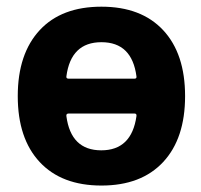

<svg xmlns="http://www.w3.org/2000/svg" viewBox="-20 -577 613 586"><path d="M182.6 -343.8Q181.6 -336.9 189.5 -336.9H390.6Q397.5 -336.9 396.5 -343.8Q382.8 -448.2 289.6 -448.2Q196.3 -448.2 182.6 -343.8ZM189.5 -230.5Q181.6 -230.5 182.6 -222.7Q196.3 -118.2 289.1 -118.2Q381.8 -118.2 396.5 -222.7Q397.5 -230.5 390.6 -230.5ZM101.6 -485.4Q168 -556.6 289.6 -556.6Q411.1 -556.6 478 -484.9Q544.9 -413.1 544.9 -283.7Q544.9 -154.3 478 -82.5Q411.1 -10.7 289.6 -10.7Q168 -10.7 101.1 -82.5Q34.2 -154.3 34.2 -283.7Q34.2 -413.1 101.6 -485.4Z"/></svg>

Font: Gen Jyuu Gothic P Bold
Style: Bold
Weight: 700
Designer: [Source Han Sans]
Ryoko NISHIZUKA  (kana & ideographs); Paul D. Hunt (Latin, Greek & Cyrillic); Wenlong ZHANG  (bopomofo
Version: Version 1.002.20150607